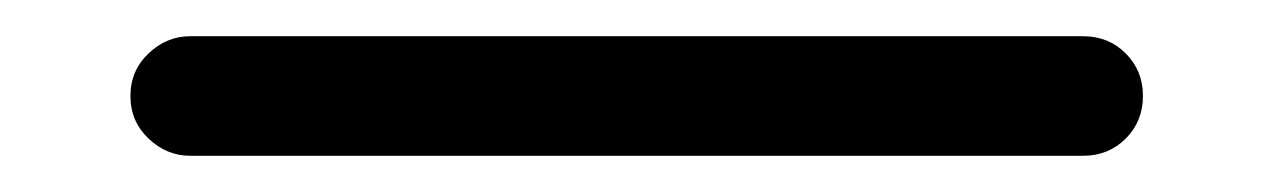

<svg xmlns="http://www.w3.org/2000/svg" viewBox="-20 61 703 106"><path d="M578 81Q592 81 601.5 90.5Q611 100 611 114Q611 128 601.5 137.5Q592 147 578 147H85Q72 147 62 137.5Q52 128 52 114Q52 100 62 90.5Q72 81 85 81Z"/></svg>

Font: VarelaRound
Style: Regular
Weight: 400
Designer: Joe Prince, Avraham Cornfeld
Foundry: Joe Prince, Avraham Cornfeld
Version: Version 2.000;PS 002.000;hotconv 1.0.88;makeotf.lib2.5.64775